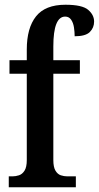

<svg xmlns="http://www.w3.org/2000/svg" viewBox="-20 -790 417 810"><path d="M17 0V-46H33Q46 -46 60 -50.5Q74 -55 83.5 -70Q93 -85 93 -115V-479H20V-536H93V-581Q93 -672 132 -721Q171 -770 256 -770Q327 -770 352 -748.5Q377 -727 377 -699Q377 -673 359 -655Q341 -637 295 -637Q295 -655 292 -674.5Q289 -694 280 -707Q271 -720 255 -720Q205 -720 205 -594V-536H317V-479H205V-115Q205 -85 214 -70Q223 -55 236.5 -50.5Q250 -46 264 -46H300V0Z"/></svg>

Font: Noto Serif Thai ExtraCondensed SemiBold
Style: Regular
Weight: 600
Width: 2
Designer: Monotype Design Team
Foundry: Monotype Imaging Inc.
Version: Version 2.001; ttfautohint (v1.8.4.7-5d5b)